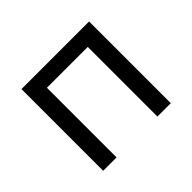

<svg xmlns="http://www.w3.org/2000/svg" viewBox="-109 -586 731 731"><g transform="rotate(-45 257.0 -220.0)"><path d="M147 0H75V-440H439V0H367V-375H147Z"/></g></svg>

Font: Tilda Sans
Style: Regular
Weight: 400
Designer: ParaType Ltd
Foundry: ParaType Ltd
Version: Version 1.002W